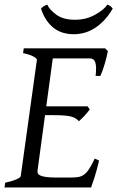

<svg xmlns="http://www.w3.org/2000/svg" viewBox="-20 -829 519 849"><path d="M418 -119.1Q408.2 -76.7 398.2 -45.4Q388.2 -14.2 382.8 0H0L2.9 -21Q33.7 -27.8 52.2 -35.9Q70.8 -43.9 71.8 -50.8L143.1 -564Q144 -569.8 128.9 -578.6Q113.8 -587.4 82 -594.2L85 -615.2H444.8L457 -603Q454.6 -590.3 450.9 -575.2Q447.3 -560.1 442.6 -544.9Q438 -529.8 433.1 -516.1Q428.2 -502.4 423.8 -493.2H402.8Q405.3 -515.6 404.8 -530.5Q404.3 -545.4 400.9 -554.4Q397.5 -563.5 391.6 -567.1Q385.7 -570.8 377 -570.8H213.4L184.6 -358.9H367.2L377 -345.2Q372.1 -338.4 366 -331.1Q359.9 -323.7 353.3 -316.7Q346.7 -309.6 340.3 -303.5Q334 -297.4 329.1 -293Q321.3 -301.3 312.5 -306.4Q303.7 -311.5 290.8 -314.5Q277.8 -317.4 259 -318.6Q240.2 -319.8 212.9 -319.8H179.2L146 -75.2Q145 -67.9 147.5 -62.3Q149.9 -56.6 159.2 -52.5Q168.5 -48.3 186 -46.1Q203.6 -43.9 232.9 -43.9H292Q312.5 -43.9 326.7 -46.4Q340.8 -48.8 352.3 -57.4Q363.8 -65.9 374.5 -82.5Q385.3 -99.1 398.9 -127.9ZM478.5 -791Q460 -759.3 439 -737.8Q418 -716.3 396 -702.9Q374 -689.5 351.3 -683.6Q328.6 -677.7 306.6 -677.7Q282.7 -677.7 261 -683.6Q239.3 -689.5 220.7 -702.9Q202.1 -716.3 187 -737.8Q171.9 -759.3 161.1 -791Q168 -797.9 174.3 -801.8Q180.7 -805.7 189 -808.6Q198.7 -786.1 229.5 -763.7Q260.3 -741.2 313 -741.7Q360.8 -741.7 400.6 -763.9Q440.4 -786.1 454.6 -808.6Q462.9 -805.7 468.3 -801.8Q473.6 -797.9 478.5 -791Z"/></svg>

Font: Akkhara
Style: Italic
Weight: 400
Italic angle: -7°
Designer: J. Victor Gaultney
Version: Version 1.00 June 13, 2006, initial release